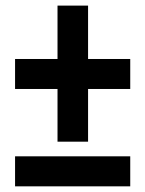

<svg xmlns="http://www.w3.org/2000/svg" viewBox="-20 -658 513 678"><path d="M291 -449.7H439.9V-343.8H291V-157.7H183.1V-343.8H33.2V-449.7H183.1V-638.2H291ZM33.2 0V-106H439.9V0Z"/></svg>

Font: Open Sans Condensed
Style: Bold
Weight: 700
Width: 3
Designer: Monotype Design Team
Foundry: Monotype Imaging Inc.
Version: Version 3.003; ttfautohint (v1.8.4)